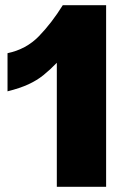

<svg xmlns="http://www.w3.org/2000/svg" viewBox="-20 -720 496 740"><path d="M199 -478Q173 -451 147.5 -430.5Q122 -410 89.5 -395Q57 -380 9 -368V-515Q81 -530 130 -580.5Q179 -631 222 -700H389V0H199Z"/></svg>

Font: Moderustic ExtraBold
Style: Regular
Weight: 800
Designer: Tural Alisoy
Foundry: TAFT Foundry
Version: Version 2.120